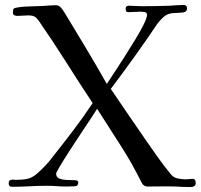

<svg xmlns="http://www.w3.org/2000/svg" viewBox="-20 -751 808 773"><path d="M768 -14Q768 -6 762.5 -2Q757 2 749 2Q734 2 718.5 1.5Q703 1 688 0Q660 -1 631.5 -0.5Q603 0 574 0Q558 0 550 -16Q510 -97 464.5 -167Q419 -237 371 -313Q365 -303 346.5 -275Q328 -247 304 -211Q280 -175 257.5 -140Q235 -105 220.5 -80.5Q206 -56 206 -52Q206 -37 219.5 -32Q233 -27 250.5 -26.5Q268 -26 281.5 -25.5Q295 -25 295 -17Q295 -1 280 -1Q272 -1 264 -0.5Q256 0 248 0Q228 0 208.5 -1.5Q189 -3 169 -3Q134 -3 98.5 -1Q63 1 28 1Q15 1 15 -13Q15 -26 25 -27Q30 -28 35.5 -27.5Q41 -27 46 -27Q71 -27 90 -31Q109 -35 128 -51Q145 -66 161.5 -83Q178 -100 191 -118Q233 -171 274.5 -225.5Q316 -280 353 -336Q298 -419 245.5 -502Q193 -585 137 -666Q127 -680 118.5 -684.5Q110 -689 93 -689Q83 -689 71.5 -688Q60 -687 49 -687Q44 -687 38 -689.5Q32 -692 32 -699Q32 -706 33 -711.5Q34 -717 41 -719Q62 -724 95.5 -725Q129 -726 152 -727Q166 -728 179.5 -729Q193 -730 206 -730Q218 -730 226 -719Q231 -715 233.5 -710Q236 -705 240 -700Q283 -629 326 -557.5Q369 -486 410 -413Q419 -427 438 -455.5Q457 -484 479.5 -519.5Q502 -555 523.5 -590Q545 -625 558.5 -652.5Q572 -680 572 -691Q572 -701 561.5 -702.5Q551 -704 544 -704Q533 -704 521.5 -703Q510 -702 498 -702Q490 -702 488 -705.5Q486 -709 486 -716Q486 -728 499 -728Q512 -728 525 -727Q538 -726 551 -726Q579 -726 607.5 -726.5Q636 -727 664 -728Q678 -729 691.5 -730Q705 -731 719 -731Q733 -731 733 -717Q733 -703 717.5 -701Q702 -699 681.5 -698.5Q661 -698 647 -689Q639 -684 629.5 -674Q620 -664 614 -656Q569 -589 522 -523.5Q475 -458 426 -393Q461 -341 496.5 -289.5Q532 -238 567 -187Q591 -152 616 -117Q641 -82 668 -49Q679 -36 695.5 -32.5Q712 -29 728 -29Q735 -29 741.5 -30Q748 -31 755 -31Q763 -31 765.5 -25.5Q768 -20 768 -14Z"/></svg>

Font: Kaisei Opti
Style: Regular
Weight: 400
Designer: Font-Kai, 金井和夫
Foundry: KAZUO KANAI
Version: Version 5.003